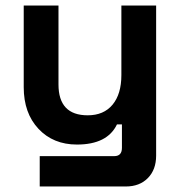

<svg xmlns="http://www.w3.org/2000/svg" viewBox="-20 -516 656 696"><path d="M436 160H124V50H394Q422 50 422 20V-65H404Q369 8 259 8Q173 8 119.5 -49Q66 -106 66 -200V-496H192V-210Q192 -98 298 -98Q356 -98 388 -136.5Q420 -175 420 -244V-496H546V48Q546 99 516 129.5Q486 160 436 160Z"/></svg>

Font: Rootstock Sans Headline
Style: Bold
Weight: 700
Designer: Florian Karsten
Foundry: Florian Karsten
Version: Version 2.000;FEAKit 1.0